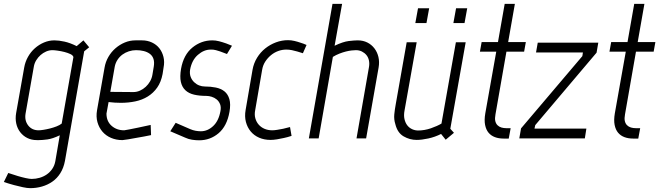

<svg xmlns="http://www.w3.org/2000/svg" viewBox="-56 -720 3430 999"><path d="M326 -423Q324 -432 310.5 -438.5Q297 -445 279.5 -449.5Q262 -454 244 -456.5Q226 -459 217 -459Q200 -459 184 -452Q168 -445 155 -433.5Q142 -422 132.5 -406.5Q123 -391 120 -373L77 -129Q71 -93 90.5 -67.5Q110 -42 145 -42Q154 -42 170 -44.5Q186 -47 204 -51.5Q222 -56 238.5 -62.5Q255 -69 265 -77ZM282 117Q275 154 258 181Q241 208 216.5 225Q192 242 162.5 250.5Q133 259 101 259Q86 259 62.5 254Q39 249 17 243Q-9 236 -36 227L-13 180Q13 189 37 196Q57 202 77.5 206.5Q98 211 109 211Q130 211 150.5 205Q171 199 187.5 187.5Q204 176 216 158.5Q228 141 232 118L255 -16Q217 2 190.5 5.5Q164 9 147 9H136Q108 9 86 -2Q64 -13 49 -32.5Q34 -52 28.5 -77.5Q23 -103 28 -132L70 -369Q75 -398 89.5 -424Q104 -450 125.5 -469Q147 -488 173 -499Q199 -510 227 -510Q250 -510 279.5 -503.5Q309 -497 343 -480L378 -510L408 -474L382 -453Z M636 -241H638Q656 -241 672.5 -248.5Q689 -256 702.5 -268.5Q716 -281 725 -297Q734 -313 737 -331L744 -373Q748 -397 742.5 -413.5Q737 -430 723.5 -440Q710 -450 691.5 -454.5Q673 -459 652 -459Q633 -459 614.5 -453Q596 -447 581 -436Q566 -425 555.5 -409Q545 -393 541 -373L518 -242ZM488 -368Q493 -398 508 -424Q523 -450 545 -469Q567 -488 593.5 -499Q620 -510 649 -510H683Q711 -510 734.5 -499Q758 -488 773 -469Q788 -450 794.5 -424Q801 -398 795 -368L790 -335Q782 -293 762 -264.5Q742 -236 713 -218Q684 -200 648 -192.5Q612 -185 573 -185Q557 -185 541 -186Q525 -187 509 -189L498 -129Q498 -89 524.5 -65.5Q551 -42 590 -42Q594 -42 616 -46.5Q638 -51 663 -56Q692 -62 728 -70L730 -17Q692 -9 661 -4Q635 1 610.5 5Q586 9 581 9Q549 9 522 -2.5Q495 -14 477 -35Q459 -56 451 -84.5Q443 -113 449 -147Z M1138 -138Q1125 -64 1081.5 -27Q1038 10 980 10Q962 10 943 7Q924 4 907 -4L830 -37L858 -81L934 -48Q948 -42 962 -39.5Q976 -37 989 -37Q1024 -37 1053 -64Q1082 -91 1091 -142Q1095 -163 1089 -178Q1083 -193 1071.5 -202.5Q1060 -212 1045.5 -216.5Q1031 -221 1018 -221Q982 -221 954 -227.5Q926 -234 908.5 -250.5Q891 -267 885 -294Q879 -321 886 -362Q899 -435 945 -472.5Q991 -510 1049 -510Q1066 -510 1083.5 -505.5Q1101 -501 1121 -494L1151 -482L1125 -439Q1102 -448 1089 -452.5Q1076 -457 1067.5 -459Q1059 -461 1054.5 -461.5Q1050 -462 1045 -462H1040Q1005 -462 973.5 -434.5Q942 -407 933 -357Q930 -336 936 -320Q942 -304 954 -292.5Q966 -281 980.5 -275.5Q995 -270 1009 -270Q1040 -270 1067 -264.5Q1094 -259 1112 -244.5Q1130 -230 1137.5 -204Q1145 -178 1138 -138Z M1272 -148Q1267 -124 1272.5 -104.5Q1278 -85 1290.5 -71Q1303 -57 1321 -49.5Q1339 -42 1361 -42Q1371 -42 1386.5 -44.5Q1402 -47 1417 -50Q1435 -54 1453 -59L1461 -13Q1440 -6 1421 -2Q1404 2 1385 5Q1366 8 1352 8Q1319 8 1292.5 -3.5Q1266 -15 1248.5 -36Q1231 -57 1223.5 -85.5Q1216 -114 1222 -148L1258 -357Q1264 -391 1281.5 -419.5Q1299 -448 1324 -468Q1349 -488 1379.5 -499.5Q1410 -511 1443 -511Q1459 -511 1476 -507Q1493 -503 1507 -498Q1524 -493 1539 -486L1520 -443Q1506 -448 1491 -452Q1478 -456 1463 -459Q1448 -462 1434 -462Q1412 -462 1391.5 -454.5Q1371 -447 1354 -433Q1337 -419 1324.5 -400Q1312 -381 1308 -357Z M1799 0 1864 -372Q1867 -390 1863.5 -406Q1860 -422 1850.5 -433.5Q1841 -445 1827 -452Q1813 -459 1796 -459Q1787 -459 1773.5 -457.5Q1760 -456 1744 -452Q1728 -448 1710 -441Q1692 -434 1676 -424L1602 0H1551L1674 -700H1724L1685 -482Q1729 -503 1758.5 -506.5Q1788 -510 1805 -510Q1833 -510 1855 -499Q1877 -488 1892 -468.5Q1907 -449 1913 -423.5Q1919 -398 1914 -369L1849 0Z M2001 -74Q1993 -99 1995.5 -124.5Q1998 -150 2003 -177L2060 -500H2112L2049 -146Q2044 -120 2048.5 -100.5Q2053 -81 2063 -68Q2073 -55 2088 -48Q2103 -41 2120 -41Q2136 -41 2153 -44Q2170 -47 2186 -52.5Q2202 -58 2216.5 -64.5Q2231 -71 2241 -77L2316 -500H2367L2287 -50L2306 -29L2263 7L2239 -23Q2207 -7 2172.5 0.5Q2138 8 2112 8Q2076 8 2044 -10.5Q2012 -29 2001 -74ZM2303 -600 2317 -677H2375L2361 -600ZM2105 -600 2119 -677H2177L2163 -600Z M2469 -130 2526 -451H2441L2450 -501H2535L2570 -700H2623L2588 -501H2680L2671 -451H2579L2522 -125Q2518 -104 2521 -90.5Q2524 -77 2532.5 -68.5Q2541 -60 2553 -56.5Q2565 -53 2579 -53H2601L2591 1H2564Q2539 1 2519 -6.5Q2499 -14 2486 -29.5Q2473 -45 2468 -70Q2463 -95 2469 -130Z M2987 0H2646L2655 -52L2974 -428L2977 -447H2733L2742 -498H3057L3048 -446L2729 -69L2725 -51H2995Z M3143 -130 3200 -451H3115L3124 -501H3209L3244 -700H3297L3262 -501H3354L3345 -451H3253L3196 -125Q3192 -104 3195 -90.5Q3198 -77 3206.5 -68.5Q3215 -60 3227 -56.5Q3239 -53 3253 -53H3275L3265 1H3238Q3213 1 3193 -6.5Q3173 -14 3160 -29.5Q3147 -45 3142 -70Q3137 -95 3143 -130Z"/></svg>

Font: Marvel
Style: Italic
Weight: 400
Italic angle: -12°
Designer: Carolina Trebol
Foundry: Carolina Trebol
Version: Version 1.001